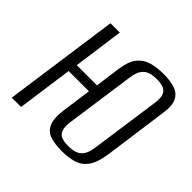

<svg xmlns="http://www.w3.org/2000/svg" viewBox="-154 -757 927 927"><g transform="rotate(45 310.0 -293.5)"><path d="M378.5 12Q335.2 12 302.5 1.8Q269.7 -8.3 254.9 -40.1Q240 -71.9 248.9 -136.7L269.6 -284.9H131L91.3 0H27.7L110.7 -591H174.3L138.8 -332.8H276.6L294.9 -466.4Q303.3 -522.8 326.7 -551.3Q350.2 -579.7 386 -589.5Q421.9 -599.3 466 -599.3Q510.3 -599.3 542.3 -589.1Q574.3 -579 589.5 -550.6Q604.7 -522.1 596.3 -466.4L551 -137Q541.5 -71.2 517.8 -39.4Q494.2 -7.6 458.9 2.2Q423.6 12 378.5 12ZM385.1 -27.3Q410.1 -27.3 430.3 -33.4Q450.5 -39.4 464.4 -58.2Q478.2 -76.9 483.5 -115L533.7 -470.9Q539.3 -509.2 530.3 -527.8Q521.3 -546.4 503 -552.5Q484.7 -558.5 459.8 -558.5Q435.6 -558.5 415.2 -552.5Q394.8 -546.4 380.9 -527.8Q367 -509.2 361.5 -470.9L311.2 -115Q306.6 -76.9 314.9 -58.2Q323.3 -39.4 341.7 -33.4Q360.2 -27.3 385.1 -27.3Z"/></g></svg>

Font: Alumni Sans Thin
Style: Italic
Weight: 100
Italic angle: -8°
Designer: Robert E. Leuschke
Foundry: Robert E. Leuschke
Version: Version 1.016